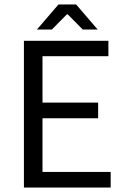

<svg xmlns="http://www.w3.org/2000/svg" viewBox="-20 -838 561 858"><path d="M464.4 -655.8V-586.9H169.9V-379.4H418.5V-309.6H169.9V-69.8H474.6V0H86.9V-655.8ZM241.2 -817.9H320.3L416.5 -706.1H349.6L282.7 -773.9H278.8L211.9 -706.1H145Z"/></svg>

Font: Varta
Style: Regular
Weight: 400
Designer: Joana Correia, Viktoriya Grabowska, Eben Sorkin
Foundry: Sorkin Type
Version: Version 1.002; ttfautohint (v1.3) -l 8 -r 24 -G 200 -x 12 -H